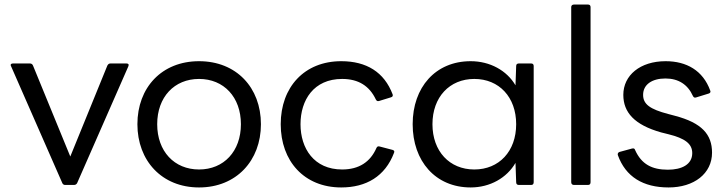

<svg xmlns="http://www.w3.org/2000/svg" viewBox="-20 -788 3198 844"><path d="M305 25C312 25 316 22 319 17L544 -496C548 -505 544 -509 536 -509H466C460 -509 456 -507 452 -500L289 -100L125 -500C122 -507 117 -509 111 -509H37C29 -509 24 -505 29 -496L254 17C256 22 261 25 266 25Z M855 36C1019 36 1127 -82 1127 -242C1127 -403 1019 -519 855 -519C691 -519 584 -403 584 -242C584 -82 691 36 855 36ZM855 -43C746 -43 671 -123 671 -242C671 -361 746 -441 855 -441C964 -441 1039 -361 1039 -242C1039 -123 964 -43 855 -43Z M1480 36C1590 36 1673 -13 1712 -116C1715 -122 1713 -127 1706 -129L1649 -144C1642 -146 1638 -144 1635 -138C1608 -76 1558 -43 1484 -43C1360 -43 1301 -136 1301 -242C1301 -348 1359 -441 1484 -441C1556 -441 1604 -410 1632 -351C1635 -345 1639 -342 1646 -344L1698 -360C1706 -362 1708 -367 1706 -373C1669 -471 1591 -519 1480 -519C1318 -519 1214 -405 1214 -242C1214 -80 1317 36 1480 36Z M2049 36C2134 36 2208 -6 2246 -72L2249 13C2249 22 2254 25 2261 25H2315C2322 25 2326 21 2326 13V-498C2326 -505 2322 -509 2315 -509H2261C2254 -509 2249 -506 2249 -498L2246 -413C2208 -478 2134 -519 2049 -519C1894 -519 1794 -404 1794 -242C1794 -80 1894 36 2049 36ZM2065 -43C1956 -43 1881 -123 1881 -242C1881 -361 1956 -441 2065 -441C2174 -441 2249 -361 2249 -242C2249 -123 2174 -43 2065 -43Z M2565 25C2572 25 2576 21 2576 13V-757C2576 -764 2572 -768 2565 -768H2503C2496 -768 2491 -764 2491 -757V13C2491 21 2496 25 2503 25Z M2919 36C3031 36 3110 -25 3110 -117C3110 -197 3065 -248 2947 -279L2917 -287C2837 -308 2807 -330 2807 -371C2807 -417 2847 -443 2905 -443C2962 -443 3003 -417 3026 -366C3029 -360 3033 -357 3041 -360L3096 -377C3102 -379 3105 -384 3102 -390C3070 -478 2998 -519 2906 -519C2794 -519 2720 -457 2720 -371C2720 -294 2769 -239 2886 -206L2918 -198C2991 -180 3023 -156 3023 -115C3023 -65 2977 -42 2916 -42C2846 -42 2800 -66 2772 -128C2770 -135 2766 -137 2758 -135L2703 -120C2697 -118 2694 -112 2696 -106C2730 -11 2807 36 2919 36Z"/></svg>

Font: LINE Seed JP App_OTF Regular
Style: Regular
Weight: 400
Designer: LY Corporation & Fontrix & Fontworks
Version: Version 1.002